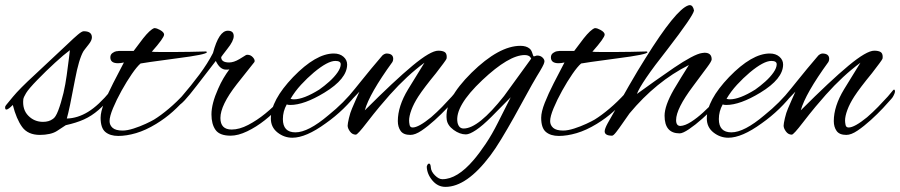

<svg xmlns="http://www.w3.org/2000/svg" viewBox="-41 -525 3516 750"><path d="M115 2Q68 2 45.5 -29Q23 -60 9 -115Q-9 -97 -16 -97Q-21 -97 -21 -105Q-21 -111 -16 -116Q-16 -116 9.5 -147Q35 -178 96 -234L222 -352Q248 -377 263.5 -390Q279 -403 286 -403Q318 -403 318 -379Q318 -367 305 -351Q295 -339 290.5 -332.5Q286 -326 285 -325Q267 -294 252 -214Q241 -155 233 -117Q225 -79 220 -62Q262 -63 303 -88Q344 -113 391 -170Q393 -172 397 -176Q401 -180 405 -180Q411 -180 411 -175Q411 -170 408 -165Q405 -160 402 -156Q371 -119 344 -95.5Q317 -72 287 -58.5Q257 -45 216 -36L184 -15Q171 -6 153 -2Q135 2 115 2ZM127 -49Q150 -49 165 -60Q176 -66 186.5 -93.5Q197 -121 207 -162Q215 -197 219.5 -230.5Q224 -264 228 -295L232 -329Q209 -312 174 -280Q139 -248 105 -213Q71 -178 61 -161.5Q51 -145 50 -137Q46 -97 69.5 -73Q93 -49 127 -49Z M421 6Q389 6 370.5 -9.5Q352 -25 352 -65Q352 -88 366 -123.5Q380 -159 401 -200Q422 -241 443 -281Q430 -278 420 -278Q390 -278 390 -301Q390 -312 398.5 -318Q407 -324 414 -325Q414 -325 416.5 -325Q419 -325 423 -326H481Q499 -349 518 -375Q545 -409 561 -415H564Q571 -415 584 -408Q600 -399 600 -390Q600 -377 552 -323Q561 -322 578 -322Q595 -322 620 -322Q632 -322 654.5 -322Q677 -322 701.5 -322.5Q726 -323 744 -323.5Q762 -324 764 -324Q767 -323 767 -321Q767 -312 649 -297Q582 -288 546.5 -283Q511 -278 508 -277Q494 -265 474 -236Q454 -207 434 -171Q414 -135 400.5 -102.5Q387 -70 387 -52Q387 -36 399 -25.5Q411 -15 438 -15Q456 -15 481 -23Q506 -31 528.5 -41.5Q551 -52 561 -58Q587 -74 618.5 -100.5Q650 -127 681 -161Q695 -175 700 -175Q703 -175 703 -171Q703 -163 688 -145Q664 -116 634.5 -89.5Q605 -63 569 -41Q528 -16 490.5 -5Q453 6 421 6Z M860 5Q817 5 801 -17.5Q785 -40 785 -78Q785 -120 811 -178Q821 -201 832 -219.5Q843 -238 855 -254Q851 -253 848 -253Q845 -253 842 -253Q818 -253 802 -287L728 -191Q669 -114 656 -114Q651 -114 651 -118Q651 -123 656 -131Q659 -137 668 -147Q706 -191 738 -234Q770 -277 791 -318Q814 -405 849 -405Q872 -405 872 -384Q872 -365 847 -334Q823 -303 823 -302Q823 -281 854 -281Q872 -281 894 -294L920 -310Q922 -311 926 -311Q938 -311 947 -301Q956 -291 953 -283L884 -196Q820 -114 820 -64Q820 -19 864 -19Q894 -19 928.5 -37Q963 -55 995.5 -81.5Q1028 -108 1050 -133L1074 -161Q1076 -163 1079 -166Q1082 -169 1084 -169Q1091 -169 1091 -162Q1091 -160 1089 -155Q1087 -150 1082 -144L1050 -108Q1027 -82 993.5 -55.5Q960 -29 924.5 -12Q889 5 860 5Z M1101 13Q1069 13 1043 -7.5Q1017 -28 1017 -62Q1017 -133 1104 -224Q1193 -316 1263 -316Q1286 -316 1300.5 -303.5Q1315 -291 1315 -273Q1315 -217 1226 -163Q1147 -115 1093 -115Q1085 -115 1079 -117Q1064 -90 1064 -60Q1064 -8 1113 -8Q1163 -8 1242 -75Q1303 -124 1346 -179Q1355 -191 1362 -191Q1368 -191 1368 -185Q1368 -179 1360 -168Q1332 -131 1300 -100Q1268 -69 1231 -43Q1154 13 1101 13ZM1107 -137Q1145 -137 1206 -175Q1226 -189 1245.5 -206.5Q1265 -224 1277.5 -242Q1290 -260 1290 -274Q1290 -287 1269 -287Q1239 -287 1185 -242Q1159 -220 1135 -194Q1111 -168 1094 -139Q1100 -137 1107 -137Z M1562 2Q1535 2 1524 -13.5Q1513 -29 1513 -52Q1513 -110 1553 -176L1617 -280Q1549 -230 1482 -155Q1464 -135 1441.5 -108Q1419 -81 1392 -46Q1356 1 1349 1Q1335 1 1326 -11.5Q1317 -24 1317 -34Q1317 -42 1322 -63.5Q1327 -85 1334 -101Q1341 -118 1348.5 -134.5Q1356 -151 1363 -167L1303 -104Q1301 -102 1291 -92Q1281 -82 1275 -82Q1270 -82 1270 -89Q1270 -91 1271.5 -94.5Q1273 -98 1278 -103Q1293 -118 1309 -135Q1325 -152 1342 -174Q1351 -185 1369 -207.5Q1387 -230 1408.5 -256Q1430 -282 1449 -304Q1454 -311 1460 -313.5Q1466 -316 1468 -316Q1495 -316 1495 -295Q1495 -289 1492 -283Q1402 -159 1384 -94Q1500 -210 1570.5 -268.5Q1641 -327 1671 -327Q1687 -327 1695.5 -322Q1704 -317 1704 -303Q1704 -298 1703 -295Q1700 -288 1662 -239Q1639 -211 1621.5 -188Q1604 -165 1593 -148Q1575 -120 1566 -95.5Q1557 -71 1557 -54Q1557 -47 1559 -37Q1561 -27 1571 -27Q1594 -27 1643 -67Q1666 -87 1686 -107.5Q1706 -128 1724 -148Q1728 -152 1737 -163.5Q1746 -175 1748 -175Q1752 -175 1752 -167Q1752 -163 1747.5 -153.5Q1743 -144 1738 -139Q1727 -126 1705.5 -103Q1684 -80 1657.5 -56Q1631 -32 1606 -15Q1581 2 1562 2Z M1699 205Q1669 205 1648 180Q1627 155 1626 126Q1629 114 1635 114Q1641 114 1642 129.5Q1643 145 1658 160Q1673 175 1687 175Q1745 175 1809 100Q1832 73 1856.5 36.5Q1881 0 1904 -46L1954 -145L1879 -69Q1844 -34 1818.5 -17Q1793 0 1779 0Q1755 0 1731 -17.5Q1707 -35 1704 -58Q1694 -135 1801 -241Q1908 -346 1992 -346Q2015 -346 2028 -335Q2035 -329 2038.5 -317Q2042 -305 2044 -305Q2048 -305 2051 -306.5Q2054 -308 2058 -308Q2071 -308 2079.5 -299Q2088 -290 2085 -281Q2084 -272 2056 -227Q2038 -197 2015 -154.5Q1992 -112 1966.5 -66.5Q1941 -21 1917 18.5Q1893 58 1874 83Q1782 205 1699 205ZM1770 -23Q1828 -23 1928 -150L2034 -296Q2028 -310 2009 -310Q1947 -310 1843 -212Q1735 -110 1746 -47Q1751 -23 1770 -23Z M2142 6Q2110 6 2091.5 -9.5Q2073 -25 2073 -65Q2073 -88 2087 -123.5Q2101 -159 2122 -200Q2143 -241 2164 -281Q2151 -278 2141 -278Q2111 -278 2111 -301Q2111 -312 2119.5 -318Q2128 -324 2135 -325Q2135 -325 2137.5 -325Q2140 -325 2144 -326H2202Q2220 -349 2239 -375Q2266 -409 2282 -415H2285Q2292 -415 2305 -408Q2321 -399 2321 -390Q2321 -377 2273 -323Q2282 -322 2299 -322Q2316 -322 2341 -322Q2353 -322 2375.5 -322Q2398 -322 2422.5 -322.5Q2447 -323 2465 -323.5Q2483 -324 2485 -324Q2488 -323 2488 -321Q2488 -312 2370 -297Q2303 -288 2267.5 -283Q2232 -278 2229 -277Q2215 -265 2195 -236Q2175 -207 2155 -171Q2135 -135 2121.5 -102.5Q2108 -70 2108 -52Q2108 -36 2120 -25.5Q2132 -15 2159 -15Q2177 -15 2202 -23Q2227 -31 2249.5 -41.5Q2272 -52 2282 -58Q2308 -74 2339.5 -100.5Q2371 -127 2402 -161Q2416 -175 2421 -175Q2424 -175 2424 -171Q2424 -163 2409 -145Q2385 -116 2355.5 -89.5Q2326 -63 2290 -41Q2249 -16 2211.5 -5Q2174 6 2142 6Z M2350 5Q2321 5 2321 -12Q2321 -22 2333 -44Q2379 -126 2415.5 -189.5Q2452 -253 2480 -297Q2599 -488 2648 -504Q2650 -504 2651 -504.5Q2652 -505 2653 -505Q2666 -505 2670 -484Q2667 -463 2566 -332Q2513 -265 2483.5 -221.5Q2454 -178 2447 -158Q2480 -182 2518 -209Q2556 -236 2592 -260.5Q2628 -285 2657 -300.5Q2686 -316 2702 -318Q2704 -318 2707 -318.5Q2710 -319 2711 -319Q2739 -319 2739 -293Q2739 -286 2721 -262Q2703 -238 2666 -188Q2600 -100 2600 -56Q2600 -33 2617 -33Q2635 -34 2658.5 -49Q2682 -64 2706 -86Q2730 -108 2749.5 -129.5Q2769 -151 2779 -163Q2788 -172 2793 -172Q2797 -172 2797 -168Q2797 -160 2789 -149Q2777 -134 2753.5 -110Q2730 -86 2702.5 -61.5Q2675 -37 2650.5 -20.5Q2626 -4 2614 -4Q2555 -4 2555 -73Q2555 -112 2591 -175Q2605 -199 2620 -223Q2635 -247 2650 -271Q2522 -207 2418 -82Q2405 -64 2391 -43.5Q2377 -23 2366 -9Q2355 5 2350 5Z M2804 13Q2772 13 2746 -7.5Q2720 -28 2720 -62Q2720 -133 2807 -224Q2896 -316 2966 -316Q2989 -316 3003.5 -303.5Q3018 -291 3018 -273Q3018 -217 2929 -163Q2850 -115 2796 -115Q2788 -115 2782 -117Q2767 -90 2767 -60Q2767 -8 2816 -8Q2866 -8 2945 -75Q3006 -124 3049 -179Q3058 -191 3065 -191Q3071 -191 3071 -185Q3071 -179 3063 -168Q3035 -131 3003 -100Q2971 -69 2934 -43Q2857 13 2804 13ZM2810 -137Q2848 -137 2909 -175Q2929 -189 2948.5 -206.5Q2968 -224 2980.5 -242Q2993 -260 2993 -274Q2993 -287 2972 -287Q2942 -287 2888 -242Q2862 -220 2838 -194Q2814 -168 2797 -139Q2803 -137 2810 -137Z M3265 2Q3238 2 3227 -13.5Q3216 -29 3216 -52Q3216 -110 3256 -176L3320 -280Q3252 -230 3185 -155Q3167 -135 3144.5 -108Q3122 -81 3095 -46Q3059 1 3052 1Q3038 1 3029 -11.5Q3020 -24 3020 -34Q3020 -42 3025 -63.5Q3030 -85 3037 -101Q3044 -118 3051.5 -134.5Q3059 -151 3066 -167L3006 -104Q3004 -102 2994 -92Q2984 -82 2978 -82Q2973 -82 2973 -89Q2973 -91 2974.5 -94.5Q2976 -98 2981 -103Q2996 -118 3012 -135Q3028 -152 3045 -174Q3054 -185 3072 -207.5Q3090 -230 3111.5 -256Q3133 -282 3152 -304Q3157 -311 3163 -313.5Q3169 -316 3171 -316Q3198 -316 3198 -295Q3198 -289 3195 -283Q3105 -159 3087 -94Q3203 -210 3273.5 -268.5Q3344 -327 3374 -327Q3390 -327 3398.5 -322Q3407 -317 3407 -303Q3407 -298 3406 -295Q3403 -288 3365 -239Q3342 -211 3324.5 -188Q3307 -165 3296 -148Q3278 -120 3269 -95.5Q3260 -71 3260 -54Q3260 -47 3262 -37Q3264 -27 3274 -27Q3297 -27 3346 -67Q3369 -87 3389 -107.5Q3409 -128 3427 -148Q3431 -152 3440 -163.5Q3449 -175 3451 -175Q3455 -175 3455 -167Q3455 -163 3450.5 -153.5Q3446 -144 3441 -139Q3430 -126 3408.5 -103Q3387 -80 3360.5 -56Q3334 -32 3309 -15Q3284 2 3265 2Z"/></svg>

Font: Alex Brush
Style: Regular
Weight: 400
Designer: Robert E. Leuschke
Foundry: Robert E. Leuschke
Version: Version 1.111; ttfautohint (v1.8.4.7-5d5b)